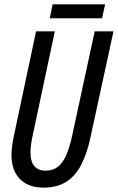

<svg xmlns="http://www.w3.org/2000/svg" viewBox="-20 -859 545 889"><path d="M179.7 9.8Q134.3 9.8 101.3 -8.1Q68.4 -25.9 50.8 -59.6Q33.2 -93.3 33.2 -141.1Q33.2 -159.2 35.9 -181.4Q38.6 -203.6 43.5 -226.1L147 -713.9H233.9L129.4 -222.7Q125.5 -203.6 123.3 -185.8Q121.1 -168 121.1 -152.8Q121.1 -110.4 139.4 -89.6Q157.7 -68.8 190.9 -68.8Q224.6 -68.8 247.3 -86.2Q270 -103.5 286.1 -139.6Q302.2 -175.8 314.5 -232.4L418.5 -713.9H505.4L398.9 -223.1Q383.8 -151.4 357.4 -98.9Q331.1 -46.4 288.3 -18.3Q245.6 9.8 179.7 9.8ZM210.4 -774.4 223.6 -838.9H466.8L452.6 -774.4Z"/></svg>

Font: Open Sans Condensed Medium
Style: Italic
Weight: 500
Width: 3
Italic angle: -12°
Designer: Monotype Design Team
Foundry: Monotype Imaging Inc.
Version: Version 3.000